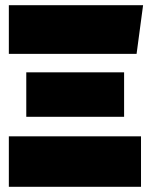

<svg xmlns="http://www.w3.org/2000/svg" viewBox="-20 -718 577 738"><path d="M530 -698H14V-511H505ZM457 -440H81V-269H457ZM522 -194H14V0H522Z"/></svg>

Font: Fira Sans Ultra
Style: Regular
Weight: 950
Designer: Carrois Corporate & Edenspiekermann AG
Foundry: Carrois Corporate GbR & Edenspiekermann AG
Version: Version 4.203;PS 004.203;hotconv 1.0.88;makeotf.lib2.5.64775